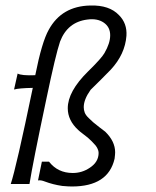

<svg xmlns="http://www.w3.org/2000/svg" viewBox="-20 -667 567 697"><path d="M439 -537Q434 -470 382 -414Q346 -377 309 -341Q284 -306 284 -278Q284 -268 287.5 -258.5Q291 -249 302 -238.5Q313 -228 318.5 -223Q324 -218 341 -205Q358 -192 362 -189Q398 -154 398 -114Q398 -107 396 -91Q373 10 241 10Q228 10 206 8Q172 3 143 -8Q128 -14 118 -12L132 -80H158Q190 -39 244 -39Q278 -39 306 -58Q338 -79 338 -112Q338 -119 334.5 -126.5Q331 -134 326.5 -139.5Q322 -145 313 -154Q304 -163 298.5 -167.5Q293 -172 280.5 -181.5Q268 -191 264 -195Q226 -230 226 -274Q226 -335 299 -407Q349 -456 359 -474Q380 -510 380 -539Q380 -569 356.5 -585Q333 -601 297 -596Q225 -587 198 -516Q182 -469 149 -311Q99 -75 87 1H19Q39 -59 99 -348Q48 -347 31 -342L44 -400Q58 -392 108 -394Q132 -515 157 -559Q204 -645 308 -647Q377 -649 412 -612Q442 -582 439 -537Z"/></svg>

Font: GFS Neohellenic Rg
Style: Italic
Weight: 400
Italic angle: -12°
Designer: Takis Katsoulidis and George D. Matthiopoulos
Foundry: Takis Katsoulidis and George D. Matthiopoulos
Version: Version 1.0